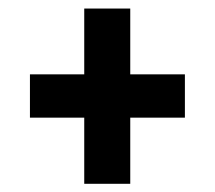

<svg xmlns="http://www.w3.org/2000/svg" viewBox="-20 -572 508 454"><path d="M50.8 -293.8H179.2V-137.4H288V-293.8H417.2V-396.2H288V-551.8H179.2V-396.2H50.8Z"/></svg>

Font: Secuela Light
Style: Regular
Weight: 300
Designer: Fernando Haro
Foundry: deFharo
Version: Version 1.708